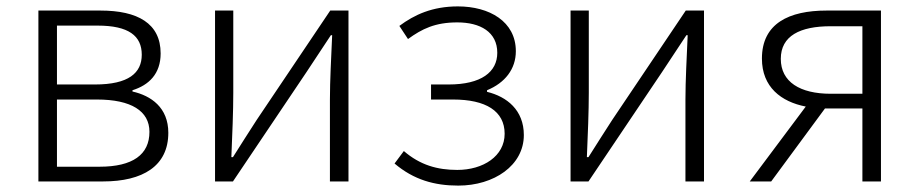

<svg xmlns="http://www.w3.org/2000/svg" viewBox="-20 -567 2873 600"><path d="M100 0H302C426 0 506 -48 506 -152C506 -231 452 -268 394 -281V-285C445 -301 482 -336 482 -400C482 -494 410 -534 294 -534H100ZM158 -303V-487H285C382 -487 423 -455 423 -396C423 -339 382 -303 277 -303ZM158 -46V-256H283C390 -256 447 -220 447 -155C447 -84 395 -46 291 -46Z M652 0H708L938 -342C960 -375 992 -424 1014 -457H1018C1015 -387 1011 -315 1011 -256V0H1069V-534H1012L782 -192C761 -159 729 -110 708 -76H703C706 -147 709 -219 709 -277V-534H652Z M1412 13C1524 13 1617 -50 1617 -145C1617 -223 1564 -265 1502 -280V-285C1558 -308 1592 -351 1592 -407C1592 -500 1509 -547 1411 -547C1331 -547 1275 -521 1228 -486L1255 -445C1299 -477 1340 -497 1409 -497C1481 -497 1534 -467 1534 -402C1534 -342 1484 -303 1382 -303H1327V-256H1396C1498 -256 1557 -220 1557 -149C1557 -79 1490 -36 1409 -36C1347 -36 1293 -51 1242 -95L1213 -56C1273 -5 1338 13 1412 13Z M1763 0H1819L2049 -342C2071 -375 2103 -424 2125 -457H2129C2126 -387 2122 -315 2122 -256V0H2180V-534H2123L1893 -192C1872 -159 1840 -110 1819 -76H1814C1817 -147 1820 -219 1820 -277V-534H1763Z M2576 -274C2480 -274 2420 -311 2420 -383C2420 -455 2480 -485 2576 -485H2675V-274ZM2323 0H2390L2558 -228H2559H2675V0H2733V-534H2563C2446 -534 2361 -494 2361 -384C2361 -295 2421 -249 2498 -234Z"/></svg>

Font: Noto Sans HK Light
Style: Regular
Weight: 300
Designer: Ryoko NISHIZUKA 西塚涼子 (kana, bopomofo & ideographs); Paul D. Hunt (Latin, Greek & Cyrillic); Sandoll Communications 산돌커뮤니
Foundry: Adobe
Version: Version 2.004;hotconv 1.0.118;makeotfexe 2.5.65603